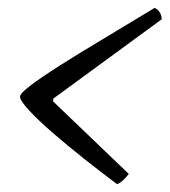

<svg xmlns="http://www.w3.org/2000/svg" viewBox="-20 -522 432 489"><path d="M278 -53Q238 -83 195 -117Q152 -151 114.5 -183.5Q77 -216 54 -241Q31 -266 31 -276Q31 -284 58 -304.5Q85 -325 133 -355.5Q181 -386 243 -423Q305 -460 374 -502Q391 -493 392 -473L116 -271L115 -264L308 -79Q291 -57 278 -53Z"/></svg>

Font: Texturina Extralight
Style: Italic
Weight: 200
Italic angle: -11°
Designer: Guillermo Torres Carreño
Foundry: Omnibus-Type
Version: Version 1.002; ttfautohint (v1.8.3)